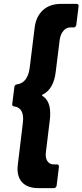

<svg xmlns="http://www.w3.org/2000/svg" viewBox="-20 -820 424 987"><path d="M70 47Q70 39 72 23L97 -184Q99 -202 99 -208Q99 -267 53 -273Q41 -274 43 -286L54 -373Q54 -378 57.5 -381.5Q61 -385 66 -386Q123 -393 133 -474L158 -677Q165 -735 200.5 -767.5Q236 -800 293 -800H374Q379 -800 382 -796.5Q385 -793 384 -788L372 -691Q371 -686 367.5 -682.5Q364 -679 359 -679H341Q321 -679 306 -661.5Q291 -644 287 -616L267 -455Q257 -361 198 -333Q194 -330 198 -327Q238 -303 238 -237Q238 -215 236 -203L216 -38Q215 -34 215 -25Q215 -2 226 11.5Q237 25 255 25H272Q283 25 283 37L271 135Q270 140 266 143.5Q262 147 257 147H177Q125 147 97.5 121Q70 95 70 47Z"/></svg>

Font: Barlow Condensed
Style: Bold Italic
Weight: 700
Width: 3
Italic angle: -7°
Designer: Jeremy Tribby
Foundry: Tribby Type
Version: Version 1.408